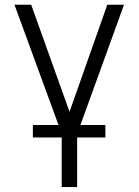

<svg xmlns="http://www.w3.org/2000/svg" viewBox="-20 -565 570 790"><path d="M39.6 -545.4H108.4L266.1 -105L421.4 -545.4H490.2L311 -50.8H413.6V0.5H297.4V204.6H233.9V0.5H115.2V-50.8H220.7Z"/></svg>

Font: Interop Light
Style: Regular
Weight: 300
Designer: Rasmus Andersson, Google, Jang Haemin
Foundry: jhaemin
Version: Version 1.007